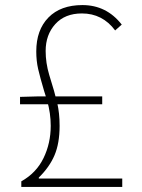

<svg xmlns="http://www.w3.org/2000/svg" viewBox="-20 -737 561 757"><path d="M180 -241Q180 -290 166 -340L154 -378Q138 -432 130.5 -464.5Q123 -497 123 -534Q123 -619 171 -668Q219 -717 305 -717Q400 -717 460 -640L434 -617Q384 -684 303 -684Q236 -684 198 -642Q160 -600 160 -536Q160 -489 174 -442Q196 -372 205.5 -331.5Q215 -291 215 -241Q215 -172 195 -125Q175 -78 133 -37V-33H462V0H64V-22Q123 -55 151.5 -113.5Q180 -172 180 -241ZM59 -355 132 -357H383V-326H59Z"/></svg>

Font: Merged Yaku Han JP Thin
Style: Regular
Weight: 250
Designer: Ryoko NISHIZUKA 西塚涼子 (kana, bopomofo & ideographs); Paul D. Hunt (Latin, Greek & Cyrillic); Sandoll Communications 산돌커뮤니
Foundry: Adobe
Version: Version 2.004